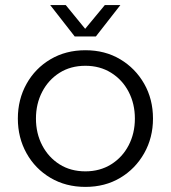

<svg xmlns="http://www.w3.org/2000/svg" viewBox="-20 -720 670 753"><path d="M315 13Q238 13 178 -22.5Q118 -58 84 -119Q50 -180 50 -255Q50 -330 84 -391Q118 -452 178 -487.5Q238 -523 315 -523Q392 -523 451.5 -487.5Q511 -452 545.5 -391.5Q580 -331 580 -255Q580 -180 545.5 -119Q511 -58 451.5 -22.5Q392 13 315 13ZM315 -48Q372 -48 416 -75.5Q460 -103 484.5 -150Q509 -197 509 -255Q509 -313 484.5 -360Q460 -407 416 -434.5Q372 -462 315 -462Q257 -462 213.5 -434.5Q170 -407 145.5 -360Q121 -313 121 -255Q121 -197 145.5 -150Q170 -103 213.5 -75.5Q257 -48 315 -48ZM273 -577 177 -700H238L314 -607L391 -700H452L356 -577Z"/></svg>

Font: MuseoModerno Thin Light
Style: Regular
Weight: 300
Version: Version 1.003